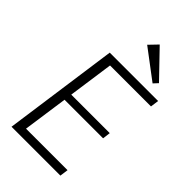

<svg xmlns="http://www.w3.org/2000/svg" viewBox="-280 -1020 1103 1103"><g transform="rotate(45 272.0 -468.0)"><path d="M105 -51H457L450 0H53L151 -700H544L537 -649H190L210 -689L162 -350L151 -373H478L472 -325H144L162 -348L114 -11ZM475 -776 450 -749 271 -884 321 -936Z"/></g></svg>

Font: Pathway Extreme 28pt ExtraLight
Style: Italic
Weight: 250
Italic angle: -8°
Designer: Eduardo Rodriguez Tunni
Foundry: Eduardo Rodriguez Tunni
Version: Version 1.001;gftools[0.9.26]